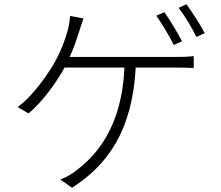

<svg xmlns="http://www.w3.org/2000/svg" viewBox="-20 -836 1040 904"><path d="M837 -642C815 -684 779 -743 754 -779L716 -762C743 -724 779 -664 798 -624ZM308 -568C328 -611 341 -651 352 -685C358 -706 366 -728 373 -749L310 -761C308 -735 304 -713 299 -694C289 -656 271 -605 243 -553C211 -493 135 -383 63 -332L114 -302C171 -347 243 -442 284 -518H566C554 -236 431 -101 337 -32C316 -15 288 1 264 9L319 48C485 -58 603 -219 619 -518H804C827 -518 864 -517 892 -516V-572C865 -568 829 -568 804 -568ZM821 -799C850 -762 883 -706 905 -662L944 -680C924 -718 885 -779 858 -816Z"/></svg>

Font: Noto Sans CJK JP Light
Style: Regular
Weight: 300
Designer: Ryoko NISHIZUKA (kana & ideographs); Paul D. Hunt (Latin, Greek & Cyrillic); Wenlong ZHANG (bopomofo); Sandoll Communica
Foundry: Adobe Systems Incorporated
Version: Version 1.004;PS 1.004;hotconv 1.0.82;makeotf.lib2.5.63406